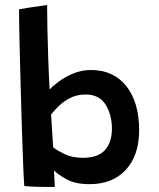

<svg xmlns="http://www.w3.org/2000/svg" viewBox="-20 -742 640 772"><path d="M77.5 6Q76 -11.5 74.2 -53Q72.5 -94.5 70.5 -151.8Q68.5 -209 66.5 -274.5Q64.5 -340 62.8 -406.2Q61 -472.5 59.5 -532Q58 -591.5 57.2 -636.8Q56.5 -682 56.5 -704.5Q63 -706 95 -711Q127 -716 169.5 -722Q169.5 -687 170.5 -631.2Q171.5 -575.5 173.8 -510.5Q176 -445.5 179.5 -382.5Q190.5 -394.5 215 -413Q239.5 -431.5 273.2 -446Q307 -460.5 345.5 -460.5Q436.5 -460.5 488 -395.5Q539.5 -330.5 539.5 -218.5Q539.5 -117.5 486.2 -59.5Q433 -1.5 339.5 -1.5Q282.5 -1.5 246.5 -21.8Q210.5 -42 197 -57Q198 -42 199 -20Q200 2 200.5 9.5Q169.5 10 135.2 9.2Q101 8.5 77.5 6ZM194 -149.5Q205.5 -139.5 237.5 -123.5Q269.5 -107.5 313.5 -107.5Q374 -107.5 402 -138.5Q430 -169.5 430 -224.5Q430 -280 404.8 -321Q379.5 -362 324.5 -362Q289.5 -362 262.5 -348.2Q235.5 -334.5 216.5 -315.8Q197.5 -297 185.5 -282Q186 -275.5 187 -256.8Q188 -238 189.5 -215.2Q191 -192.5 192.2 -173.8Q193.5 -155 194 -149.5Z"/></svg>

Font: Grandstander Medium
Style: Regular
Weight: 500
Designer: Tyler Finck
Foundry: Etcetera Type Co
Version: Version 1.200; ttfautohint (v1.8.3)